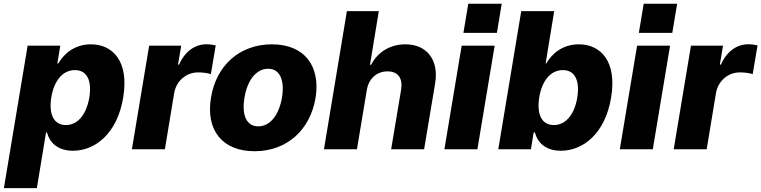

<svg xmlns="http://www.w3.org/2000/svg" viewBox="-45 -786 4008 1011"><path d="M-24.5 204.5H149.1L197.4 -88.4H202.4C215.2 -38 256.4 7.8 338.8 7.8C459.5 7.8 573.2 -86.6 603.7 -272.4C635.7 -464.8 547.6 -552.6 433.6 -552.6C347.3 -552.6 290.8 -502.1 262.4 -452.1H257.1L272.4 -545.5H100.5ZM225.1 -272.7C239.3 -361.9 285.9 -416.9 349.4 -416.9C414.1 -416.9 439.6 -360.4 425.4 -272.7C410.2 -184.7 365.8 -127.5 301.8 -127.5C238.3 -127.5 210.9 -184.3 225.1 -272.7Z M649.5 0H823.2L872.2 -296.2C883.5 -361.2 936.8 -404.8 998.2 -404.8C1019.9 -404.8 1049.4 -401.6 1065.3 -395.6L1090.9 -546.9C1076.3 -550.4 1059.7 -552.9 1043.3 -552.9C983.7 -552.9 930 -518.1 898.1 -446H892.4L909.1 -545.5H740.4Z M1295.5 10.3C1466.3 10.3 1588.4 -102.6 1616.5 -269.9C1643.8 -438.6 1558.2 -552.6 1387.1 -552.6C1215.2 -552.6 1093 -439.6 1066.1 -272C1037.6 -103.7 1122.9 10.3 1295.5 10.3ZM1315 -120.7C1251.8 -120.7 1227.3 -181.1 1242.2 -271C1256.7 -361.9 1303.3 -424 1367.2 -424C1429.7 -424 1454.2 -362.9 1440 -273.4C1424.7 -182.2 1378.6 -120.7 1315 -120.7Z M1886.4 -311.1C1896.3 -373.2 1940 -410.2 1995.4 -410.2C2051.5 -410.2 2076.7 -373.9 2067.1 -313.6L2014.6 0H2188.2L2246.4 -347.7C2266.7 -470.2 2202.8 -552.6 2089.8 -552.6C2008.5 -552.6 1943.5 -511.4 1909.4 -445.3H1903.4L1949.6 -727.3H1781.6L1660.9 0H1834.5Z M2420.8 -766.3 2395.2 -612.9H2571.4L2596.9 -766.3ZM2295.1 0H2468.8L2559.7 -545.5H2386Z M2578.8 0H2750.7L2764.9 -88.4H2771.7C2784.4 -38 2825.6 7.8 2908 7.8C3028.8 7.8 3142.4 -86.6 3172.9 -272.4C3204.9 -464.8 3116.8 -552.6 3002.8 -552.6C2916.5 -552.6 2860.1 -502.1 2831.7 -452.1H2828.1L2873.2 -727.3H2699.6ZM2794.4 -272.7C2808.6 -361.9 2855.1 -416.9 2918.7 -416.9C2983.3 -416.9 3008.9 -360.4 2994.7 -272.7C2980.5 -184.7 2935 -127.5 2871.1 -127.5C2807.5 -127.5 2780.2 -184.3 2794.4 -272.7Z M3344.5 -766.3 3318.9 -612.9H3495L3520.6 -766.3ZM3218.7 0H3392.4L3483.3 -545.5H3309.7Z M3502.5 0H3676.1L3725.1 -296.2C3736.5 -361.2 3789.8 -404.8 3851.2 -404.8C3872.9 -404.8 3902.3 -401.6 3918.3 -395.6L3943.9 -546.9C3929.3 -550.4 3912.6 -552.9 3896.3 -552.9C3836.6 -552.9 3783 -518.1 3751.1 -446H3745.4L3762.1 -545.5H3593.4Z"/></svg>

Font: TID UI Extra Bold
Style: Italic
Weight: 800
Italic angle: -9.39999°
Designer: The TID Project Authors
Foundry: Bakken & Bæck
Version: Version 1.001;hotconv 1.0.109;makeotfexe 2.5.65596